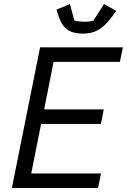

<svg xmlns="http://www.w3.org/2000/svg" viewBox="-20 -933 630 953"><path d="M392 -766C448 -766 489 -788 531 -844L557 -879L496 -913L444 -831C432 -827 415 -825 399 -825C384 -825 363 -827 349 -831L327 -913L260 -885L274 -844C294 -788 331 -766 392 -766ZM467 0 481 -72H135L184 -318H481L495 -390H199L246 -626H575L590 -698H179L39 0Z"/></svg>

Font: Braiins Sans
Style: Italic
Weight: 400
Italic angle: -11.31°
Designer: Mike Abbink, Paul van der Laan, Pieter van Rosmalen, Jiri Chlebus, Lubos Buracinsky
Foundry: Bold Monday, Sudetype
Version: Version 1.000;hotconv 1.0.109;makeotfexe 2.5.65596